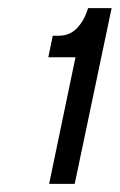

<svg xmlns="http://www.w3.org/2000/svg" viewBox="-20 -779 295 473"><path d="M101 -326 166 -638H99L110 -691H125Q152 -691 170 -710Q188 -729 197 -759H255L164 -326Z"/></svg>

Font: Mona Sans Condensed Medium
Style: Italic
Weight: 500
Width: 3
Italic angle: -11.7°
Designer: Deni Anggara
Foundry: GitHub
Version: Version 1.001; ttfautohint (v1.8.4.7-5d5b);gftools[0.9.31]